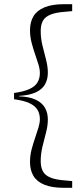

<svg xmlns="http://www.w3.org/2000/svg" viewBox="-20 -736 402 915"><path d="M47 -263V-293Q93 -299 120 -311.5Q147 -324 158.5 -343Q170 -362 170 -388Q170 -407 163 -429.5Q156 -452 147 -478Q138 -504 130.5 -533Q123 -562 123 -592Q123 -631 139.5 -658.5Q156 -686 192 -701Q228 -716 284 -716H324V-683L292 -680Q247 -677 221 -666.5Q195 -656 184.5 -637Q174 -618 174 -588Q174 -553 182.5 -518.5Q191 -484 199.5 -451.5Q208 -419 208 -389Q208 -358 194.5 -334Q181 -310 151 -296Q121 -282 71 -279V-277Q121 -275 151 -260.5Q181 -246 194.5 -222Q208 -198 208 -167Q208 -137 199.5 -105Q191 -73 182.5 -38Q174 -3 174 32Q174 61 184.5 80.5Q195 100 221 110.5Q247 121 292 124L324 127V159H284Q228 159 192 144.5Q156 130 139.5 102.5Q123 75 123 36Q123 5 130.5 -23.5Q138 -52 147 -78Q156 -104 163 -127Q170 -150 170 -168Q170 -194 158.5 -213Q147 -232 120 -244.5Q93 -257 47 -263Z"/></svg>

Font: Source Serif 4 Light
Style: Regular
Weight: 300
Designer: Frank Grießhammer
Foundry: Adobe Systems Incorporated
Version: Version 4.004;hotconv 1.0.116;makeotfexe 2.5.65601